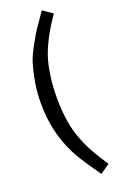

<svg xmlns="http://www.w3.org/2000/svg" viewBox="-185 -896 694 1092"><g transform="rotate(-20 162.0 -350.0)"><path d="M226.1 -845.2 284.2 -805.2Q253.9 -760.3 233.9 -727.1Q213.9 -693.8 193.6 -650.1Q173.3 -606.4 161.9 -564.5Q150.4 -522.5 143.3 -467.8Q136.2 -413.1 136.2 -350.1Q136.2 -272 146 -208.7Q155.8 -145.5 177.2 -90.6Q198.7 -35.6 222.4 6.3Q246.1 48.3 284.2 105L226.1 145Q154.8 43.9 127.9 -3.4Q58.6 -126 44.4 -264.2Q40 -305.7 40 -350.1Q40 -417.5 51 -478.5Q62 -539.6 74.5 -580.3Q86.9 -621.1 116.7 -675Q146.5 -729 162.8 -753.7Q179.2 -778.3 219.7 -835.9Q221.2 -837.9 221.9 -839.1Q222.7 -840.3 223.9 -842Q225.1 -843.8 226.1 -845.2Z"/></g></svg>

Font: FiraGO
Style: Regular
Weight: 400
Designer: bBox Type
Foundry: bBox Type GmbH
Version: Version 1.001;PS 001.001;hotconv 1.0.88;makeotf.lib2.5.64775